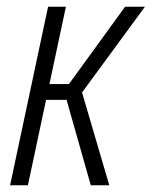

<svg xmlns="http://www.w3.org/2000/svg" viewBox="-20 -551 451 571"><path d="M10 0H63L117 -254H178L250 0H305L224 -276L411 -531H352L185 -301H127L176 -531H123Z"/></svg>

Font: Noto Sans Condensed Light
Style: Italic
Weight: 300
Width: 3
Italic angle: -12°
Designer: Monotype Design Team
Foundry: Monotype Imaging Inc.
Version: Version 2.013